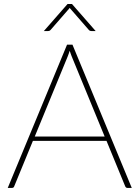

<svg xmlns="http://www.w3.org/2000/svg" viewBox="-20 -922 684 942"><path d="M18 0ZM626.5 0H605Q597.5 0 594 -8.5L502.5 -231H141.5L50 -8.5Q47.5 0 38.5 0H18L309 -703H335.5ZM150.5 -252H493.5L332.5 -643.5Q330 -650.5 327.2 -657.5Q324.5 -664.5 322 -673Q319.5 -664.5 316.8 -657.5Q314 -650.5 311.5 -643.5ZM449.5 -769.5H429.5Q426.5 -769.5 422.8 -770.5Q419 -771.5 415.5 -775.5L324.5 -880L322 -883.5L319.5 -880L228.5 -775.5Q225 -771.5 221.2 -770.5Q217.5 -769.5 214.5 -769.5H195L311.5 -902.5H333Z"/></svg>

Font: Lato Thin
Style: Regular
Weight: 200
Designer: Lukasz Dziedzic
Foundry: tyPoland Lukasz Dziedzic
Version: Version 2.007; 2014-02-27